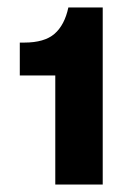

<svg xmlns="http://www.w3.org/2000/svg" viewBox="-20 -810 369 514"><path d="M128 -316V-608H33V-696H45Q99 -696 126 -719.5Q153 -743 163 -790H255V-316Z"/></svg>

Font: BDO Grotesk Black
Style: Regular
Weight: 900
Designer: Deni Anggara
Foundry: Lokal Container
Version: Version 2.000